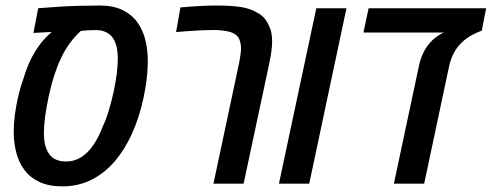

<svg xmlns="http://www.w3.org/2000/svg" viewBox="-20 -660 1767 690"><path d="M204.6 9.8Q155.3 9.8 121.6 -6.1Q87.9 -22 67.6 -49.3Q47.4 -76.7 38.3 -112.1Q29.3 -147.5 29.3 -187Q29.3 -215.3 33.7 -249Q38.1 -282.7 46.1 -316.4Q54.2 -350.1 64.9 -379.4Q80.6 -433.1 106.4 -475.3Q132.3 -517.6 166 -544.9Q160.2 -544.9 151.6 -544.4Q143.1 -543.9 133.5 -543.5Q124 -543 115.2 -542.5Q106.4 -542 100.1 -541.5L117.2 -630.4Q156.2 -633.8 192.9 -636Q229.5 -638.2 265.6 -639.2Q301.8 -640.1 338.9 -640.1Q386.2 -640.1 419.2 -624.5Q452.1 -608.9 472.4 -581.5Q492.7 -554.2 502 -517.8Q511.2 -481.4 511.2 -439.9Q511.2 -410.2 507.3 -377.2Q503.4 -344.2 495.6 -307.6Q480.5 -237.3 454.1 -179.2Q427.7 -121.1 391.1 -78.9Q354.5 -36.6 307.6 -13.4Q260.7 9.8 204.6 9.8ZM217.3 -79.6Q248 -79.6 272.5 -95.5Q296.9 -111.3 315.9 -139.4Q335 -167.5 349.1 -205.1Q361.8 -231.9 371.6 -264.9Q381.3 -297.9 388.7 -331.8Q396 -365.7 399.7 -396Q403.3 -426.3 403.3 -448.7Q403.3 -474.6 397.9 -495.6Q392.6 -516.6 380.4 -530.3Q371.1 -540 357.4 -545.9Q343.8 -551.8 326.7 -551.8Q316.9 -551.8 306.4 -551.5Q295.9 -551.3 286.6 -550.5Q277.3 -549.8 270.5 -548.8Q227.1 -509.3 200 -452.6Q172.9 -396 155.8 -317.4Q147 -276.4 142.3 -241.9Q137.7 -207.5 137.7 -182.1Q137.7 -132.3 157 -106Q176.3 -79.6 217.3 -79.6Z M747.1 0 839.8 -436Q842.3 -449.7 844.2 -463.1Q846.2 -476.6 846.2 -486.3Q846.2 -499.5 842.8 -511.2Q839.4 -522.9 832.5 -530.3Q828.1 -535.2 821.8 -538.8Q815.4 -542.5 807.6 -544.9Q795.4 -548.8 778.6 -550.5Q761.7 -552.2 748 -552.2Q729.5 -552.2 708 -551.3Q686.5 -550.3 662.4 -548.6Q638.2 -546.9 612.8 -544.9L628.4 -633.3Q667 -636.7 699.2 -638.4Q731.4 -640.1 758.8 -640.1Q811.5 -640.1 846.9 -634.5Q882.3 -628.9 908.2 -612.3Q921.4 -605 930.4 -594.2Q939.5 -583.5 944.8 -570.8Q952.1 -557.6 955.1 -542.5Q958 -527.3 958 -511.7Q958 -496.1 955.3 -475.8Q952.6 -455.6 947.8 -432.6L855.5 0Z M982.4 0 1116.7 -630.4H1225.1L1091.3 0Z M1395.5 0 1485.4 -422.4Q1490.2 -446.3 1500.5 -468.3Q1510.7 -490.2 1523.9 -504.9Q1533.7 -516.6 1545.7 -525.6Q1557.6 -534.7 1569.3 -540.5L1575.7 -543H1286.1L1304.7 -630.4H1727.1L1711.4 -549.8Q1694.8 -543.9 1677.7 -534.9Q1660.6 -525.9 1644 -511.7Q1625 -494.6 1612.3 -472.2Q1599.6 -449.7 1592.8 -416.5L1504.4 0Z"/></svg>

Font: Open Sans SemiCondensed SemiBold
Style: Italic
Weight: 600
Width: 4
Italic angle: -12°
Designer: Monotype Design Team
Foundry: Monotype Imaging Inc.
Version: Version 3.000